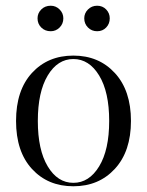

<svg xmlns="http://www.w3.org/2000/svg" viewBox="-20 -638 514 670"><path d="M157 -529Q137 -529 124 -542Q111 -555 111 -574Q111 -592 124 -605Q137 -618 157 -618Q175 -618 188 -605Q201 -592 201 -574Q201 -555 188 -542Q175 -529 157 -529ZM274 -574Q274 -592 287 -605Q300 -618 319 -618Q338 -618 350.5 -605Q363 -592 363 -574Q363 -555 350.5 -542Q338 -529 319 -529Q300 -529 287 -542Q274 -555 274 -574ZM381 -49Q325 12 236 12Q147 12 91.5 -48.5Q36 -109 36 -216Q36 -323 91.5 -383.5Q147 -444 236 -444Q325 -444 381 -383Q437 -322 437 -216Q437 -110 381 -49ZM146.5 -57.5Q181 0 236 0Q291 0 326 -57.5Q361 -115 361 -216Q361 -317 326 -374.5Q291 -432 236 -432Q181 -432 146.5 -374.5Q112 -317 112 -216Q112 -115 146.5 -57.5Z"/></svg>

Font: Arapey Regular-Display
Style: Regular
Weight: 400
Designer: Eduardo Rodriguez Tunni
Foundry: Eduardo Rodriguez Tunni
Version: Version 4.000